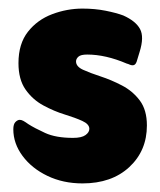

<svg xmlns="http://www.w3.org/2000/svg" viewBox="-20 -417 373 447"><path d="M11 -116Q11 -128 16 -133Q21 -138 26 -138Q30 -138 34.5 -135.5Q39 -133 46 -128Q60 -119 85 -107.5Q110 -96 150 -96Q170 -96 179 -102.5Q188 -109 188 -117Q188 -128 171.5 -135.5Q155 -143 130.5 -150.5Q106 -158 81 -171.5Q56 -185 39.5 -208.5Q23 -232 23 -270Q23 -315 45 -343Q67 -371 101.5 -384Q136 -397 172 -397Q201 -397 226 -392Q251 -387 267 -381Q296 -368 306 -349.5Q316 -331 305 -296L298 -273Q295 -265 289 -265Q285 -265 282 -266.5Q279 -268 275 -269Q226 -290 183 -290Q168 -290 162.5 -285Q157 -280 157 -274Q157 -262 173.5 -254.5Q190 -247 214.5 -239Q239 -231 264 -218Q289 -205 305.5 -183Q322 -161 322 -125Q322 -66 281 -28Q240 10 172 10Q127 10 90.5 -7.5Q54 -25 32.5 -54Q11 -83 11 -116Z"/></svg>

Font: Zain Black
Style: Regular
Weight: 900
Designer: Zain,Boutros
Foundry: Mobile Telecommunications Company (Zain), 2024
Version: Version 1.50; ttfautohint (v1.8.4)